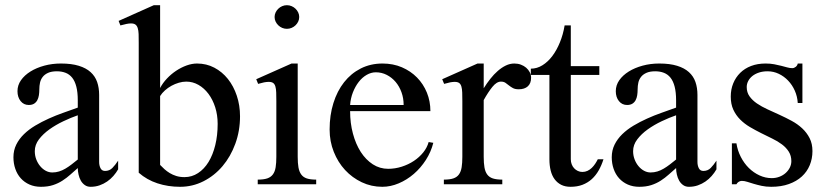

<svg xmlns="http://www.w3.org/2000/svg" viewBox="-20 -716 3211 746"><path d="M365.2 -86.9Q365.2 -72.8 370.6 -62.3Q376 -51.8 388.2 -51.8Q405.3 -51.8 416.7 -63.5Q428.2 -75.2 439 -91.8V-58.1Q431.2 -44.4 420.4 -32.2Q409.7 -20 396.2 -10.7Q382.8 -1.5 366.7 4.2Q350.6 9.8 332 9.8Q318.8 9.8 309.3 2.9Q299.8 -3.9 293.9 -14.4Q288.1 -24.9 285.2 -37.8Q282.2 -50.8 282.2 -63Q267.6 -50.3 253.4 -37.6Q239.3 -24.9 222.7 -14.2Q206.1 -3.4 185.8 3.2Q165.5 9.8 139.2 9.8Q114.3 9.8 94.5 1Q74.7 -7.8 60.8 -23.2Q46.9 -38.6 39.6 -59.6Q32.2 -80.6 32.2 -105Q32.2 -131.8 43.2 -154.1Q54.2 -176.3 73 -194.6Q91.8 -212.9 116.7 -227.8Q141.6 -242.7 169.2 -255.1Q196.8 -267.6 225.8 -277.8Q254.9 -288.1 282.2 -297.9V-326.2Q282.2 -357.4 276.6 -379.2Q271 -400.9 260.5 -414.1Q250 -427.2 234.9 -433.1Q219.7 -439 201.2 -439Q180.2 -439 166.7 -432.9Q153.3 -426.8 145.8 -417Q138.2 -407.2 135.5 -394.8Q132.8 -382.3 132.8 -369.1Q132.8 -356.9 131.1 -345.9Q129.4 -335 124.8 -326.4Q120.1 -317.9 112.1 -313Q104 -308.1 91.8 -308.1Q72.3 -308.1 60.1 -323.2Q47.9 -338.4 47.9 -361.8Q47.9 -384.8 61.5 -404.3Q75.2 -423.8 98.4 -438.2Q121.6 -452.6 152.1 -460.9Q182.6 -469.2 216.8 -469.2Q257.8 -469.2 286.1 -460.4Q314.5 -451.7 332 -435.8Q349.6 -419.9 357.4 -397.5Q365.2 -375 365.2 -347.2ZM282.2 -268.1Q255.4 -258.8 226.1 -244.9Q196.8 -231 172.1 -213.4Q147.5 -195.8 131.3 -174.6Q115.2 -153.3 115.2 -128.9Q115.2 -111.8 120.8 -96.9Q126.5 -82 136 -70.6Q145.5 -59.1 157.7 -52.5Q169.9 -45.9 183.1 -45.9Q196.8 -45.9 209.5 -49.8Q222.2 -53.7 234.1 -60.8Q246.1 -67.9 257.8 -76.9Q269.5 -85.9 282.2 -96.2Z M519 -549.8Q519 -569.3 518.6 -583.5Q518.1 -597.7 515.1 -606.9Q512.2 -616.2 506.1 -620.6Q500 -625 488.8 -625Q481.4 -625 471.4 -623Q461.4 -621.1 447.8 -617.2L440.9 -634.8L577.6 -695.8H602.1V-374Q612.3 -393.6 628.7 -410.9Q645 -428.2 664.6 -441.2Q684.1 -454.1 705.1 -461.7Q726.1 -469.2 745.6 -469.2Q782.2 -469.2 812.7 -453.1Q843.3 -437 865.5 -409.2Q887.7 -381.3 900.1 -344Q912.6 -306.6 912.6 -264.2Q912.6 -207.5 894.3 -157.5Q876 -107.4 844.5 -70.3Q813 -33.2 770.5 -11.7Q728 9.8 679.7 9.8Q632.8 9.8 591.8 -3.7Q550.8 -17.1 519 -44.9ZM602.1 -75.2Q609.9 -66.9 619.1 -58.6Q628.4 -50.3 639.6 -43.5Q650.9 -36.6 665 -32.2Q679.2 -27.8 696.8 -27.8Q725.6 -27.8 749.5 -43.5Q773.4 -59.1 790.3 -86.7Q807.1 -114.3 816.4 -152.1Q825.7 -189.9 825.7 -234.9Q825.7 -269 816.2 -299.1Q806.6 -329.1 790 -351.3Q773.4 -373.5 751.2 -386.2Q729 -398.9 703.6 -398.9Q689.5 -398.9 674.6 -394.5Q659.7 -390.1 646 -382.6Q632.3 -375 620.8 -364.7Q609.4 -354.5 602.1 -342.8Z M1094.7 -695.8Q1104.5 -695.8 1113 -692.1Q1121.6 -688.5 1128.2 -682.1Q1134.8 -675.8 1138.7 -667.5Q1142.6 -659.2 1142.6 -649.9Q1142.6 -640.6 1138.7 -632.3Q1134.8 -624 1128.2 -617.7Q1121.6 -611.3 1113 -607.7Q1104.5 -604 1094.7 -604Q1085 -604 1076.4 -607.7Q1067.9 -611.3 1061.3 -617.7Q1054.7 -624 1050.8 -632.3Q1046.9 -640.6 1046.9 -649.9Q1046.9 -659.2 1050.8 -667.5Q1054.7 -675.8 1061.3 -682.1Q1067.9 -688.5 1076.4 -692.1Q1085 -695.8 1094.7 -695.8ZM1053.7 -323.2Q1053.7 -342.8 1053.2 -356.7Q1052.7 -370.6 1050 -379.9Q1047.4 -389.2 1041.3 -393.6Q1035.2 -397.9 1023.9 -397.9Q1016.1 -397.9 1006.1 -396Q996.1 -394 982.9 -390.1L975.6 -408.2L1112.8 -469.2H1136.7V-106.9Q1136.7 -82.5 1139.6 -65.7Q1142.6 -48.8 1150.4 -38.1Q1158.2 -27.3 1172.1 -22.7Q1186 -18.1 1208.5 -18.1V0H981.4V-18.1Q1004.4 -18.1 1018.6 -22.9Q1032.7 -27.8 1040.5 -38.6Q1048.3 -49.3 1051 -66.2Q1053.7 -83 1053.7 -106.9Z M1465.3 9.8Q1422.9 9.8 1385.7 -7.8Q1348.6 -25.4 1320.8 -55.4Q1293 -85.4 1276.9 -126Q1260.7 -166.5 1260.7 -212.9Q1260.7 -268.6 1275.4 -315.4Q1290 -362.3 1316.9 -396.5Q1343.8 -430.7 1381.8 -450Q1419.9 -469.2 1466.3 -469.2Q1507.3 -469.2 1541.5 -454.6Q1575.7 -439.9 1600.3 -414.8Q1625 -389.6 1638.7 -356Q1652.3 -322.3 1652.3 -284.2H1340.3Q1340.3 -237.8 1351.3 -196.8Q1362.3 -155.8 1381.8 -125.5Q1401.4 -95.2 1428.5 -77.6Q1455.6 -60.1 1488.3 -60.1Q1515.1 -60.1 1541 -68.4Q1566.9 -76.7 1588.1 -90.8Q1609.4 -105 1624.5 -123.8Q1639.6 -142.6 1645.5 -164.1L1663.6 -161.1Q1654.8 -126 1634.8 -94.7Q1614.7 -63.5 1587.9 -40.3Q1561 -17.1 1529.3 -3.7Q1497.6 9.8 1465.3 9.8ZM1548.3 -308.1Q1548.3 -334.5 1540 -357.4Q1531.7 -380.4 1517.1 -397.7Q1502.4 -415 1482.7 -425Q1462.9 -435.1 1440.4 -435.1Q1421.9 -435.1 1404.5 -425Q1387.2 -415 1373.8 -397.7Q1360.4 -380.4 1351.3 -357.4Q1342.3 -334.5 1340.3 -308.1Z M1776.4 -323.2Q1776.4 -342.8 1775.9 -356.7Q1775.4 -370.6 1772.7 -379.9Q1770 -389.2 1763.9 -393.6Q1757.8 -397.9 1746.6 -397.9Q1738.8 -397.9 1729 -396Q1719.2 -394 1705.6 -390.1L1698.2 -408.2L1835.4 -469.2H1859.4V-373Q1871.6 -392.6 1885.3 -409.9Q1898.9 -427.2 1914.1 -440.4Q1929.2 -453.6 1945.3 -461.4Q1961.4 -469.2 1978.5 -469.2Q1992.2 -469.2 2003.9 -464.8Q2015.6 -460.4 2024.4 -452.9Q2033.2 -445.3 2038.3 -435.3Q2043.5 -425.3 2043.5 -414.1Q2043.5 -392.1 2030.8 -380.6Q2018.1 -369.1 1995.6 -369.1Q1981.4 -369.1 1972.9 -373.8Q1964.4 -378.4 1957.5 -384Q1950.7 -389.6 1943.8 -394.3Q1937 -398.9 1926.3 -398.9Q1909.7 -398.9 1893.1 -378.4Q1876.5 -357.9 1859.4 -327.1V-106.9Q1859.4 -82.5 1862.3 -65.7Q1865.2 -48.8 1873 -38.1Q1880.9 -27.3 1895 -22.7Q1909.2 -18.1 1931.6 -18.1V0H1704.6V-18.1Q1727.5 -18.1 1741.7 -22.9Q1755.9 -27.8 1763.4 -38.6Q1771 -49.3 1773.7 -66.2Q1776.4 -83 1776.4 -106.9Z M2042.5 -424.8V-449.2Q2066.4 -449.2 2087.6 -462.4Q2108.9 -475.6 2126 -498.3Q2143.1 -521 2155.5 -551.5Q2168 -582 2173.8 -617.2H2197.8V-459H2308.6V-424.8H2197.8V-97.2Q2197.8 -86.9 2201.2 -77.9Q2204.6 -68.8 2210.7 -62.3Q2216.8 -55.7 2225.1 -51.8Q2233.4 -47.9 2242.7 -47.9Q2253.4 -47.9 2262.7 -52.2Q2272 -56.6 2279.3 -63.7Q2286.6 -70.8 2292.5 -79.6Q2298.3 -88.4 2302.7 -97.2H2324.7Q2317.4 -73.7 2306.2 -54Q2294.9 -34.2 2279.3 -20Q2263.7 -5.9 2243.2 2Q2222.7 9.8 2196.8 9.8Q2175.8 9.8 2160.4 2Q2145 -5.9 2134.8 -19.8Q2124.5 -33.7 2119.6 -53.5Q2114.7 -73.2 2114.7 -97.2V-424.8Z M2689.9 -86.9Q2689.9 -72.8 2695.3 -62.3Q2700.7 -51.8 2712.9 -51.8Q2730 -51.8 2741.5 -63.5Q2752.9 -75.2 2763.7 -91.8V-58.1Q2755.9 -44.4 2745.1 -32.2Q2734.4 -20 2720.9 -10.7Q2707.5 -1.5 2691.4 4.2Q2675.3 9.8 2656.7 9.8Q2643.6 9.8 2634 2.9Q2624.5 -3.9 2618.7 -14.4Q2612.8 -24.9 2609.9 -37.8Q2606.9 -50.8 2606.9 -63Q2592.3 -50.3 2578.1 -37.6Q2564 -24.9 2547.4 -14.2Q2530.8 -3.4 2510.5 3.2Q2490.2 9.8 2463.9 9.8Q2439 9.8 2419.2 1Q2399.4 -7.8 2385.5 -23.2Q2371.6 -38.6 2364.3 -59.6Q2356.9 -80.6 2356.9 -105Q2356.9 -131.8 2367.9 -154.1Q2378.9 -176.3 2397.7 -194.6Q2416.5 -212.9 2441.4 -227.8Q2466.3 -242.7 2493.9 -255.1Q2521.5 -267.6 2550.5 -277.8Q2579.6 -288.1 2606.9 -297.9V-326.2Q2606.9 -357.4 2601.3 -379.2Q2595.7 -400.9 2585.2 -414.1Q2574.7 -427.2 2559.6 -433.1Q2544.4 -439 2525.9 -439Q2504.9 -439 2491.5 -432.9Q2478 -426.8 2470.5 -417Q2462.9 -407.2 2460.2 -394.8Q2457.5 -382.3 2457.5 -369.1Q2457.5 -356.9 2455.8 -345.9Q2454.1 -335 2449.5 -326.4Q2444.8 -317.9 2436.8 -313Q2428.7 -308.1 2416.5 -308.1Q2397 -308.1 2384.8 -323.2Q2372.6 -338.4 2372.6 -361.8Q2372.6 -384.8 2386.2 -404.3Q2399.9 -423.8 2423.1 -438.2Q2446.3 -452.6 2476.8 -460.9Q2507.3 -469.2 2541.5 -469.2Q2582.5 -469.2 2610.8 -460.4Q2639.2 -451.7 2656.7 -435.8Q2674.3 -419.9 2682.1 -397.5Q2689.9 -375 2689.9 -347.2ZM2606.9 -268.1Q2580.1 -258.8 2550.8 -244.9Q2521.5 -231 2496.8 -213.4Q2472.2 -195.8 2456.1 -174.6Q2439.9 -153.3 2439.9 -128.9Q2439.9 -111.8 2445.6 -96.9Q2451.2 -82 2460.7 -70.6Q2470.2 -59.1 2482.4 -52.5Q2494.6 -45.9 2507.8 -45.9Q2521.5 -45.9 2534.2 -49.8Q2546.9 -53.7 2558.8 -60.8Q2570.8 -67.9 2582.5 -76.9Q2594.2 -85.9 2606.9 -96.2Z M2823.7 -159.2H2841.3Q2845.7 -130.9 2858.4 -106.2Q2871.1 -81.5 2889.6 -63.2Q2908.2 -44.9 2931.2 -34.4Q2954.1 -23.9 2978.5 -23.9Q2994.6 -23.9 3008.5 -29.3Q3022.5 -34.7 3032.7 -43.9Q3043 -53.2 3048.8 -64.9Q3054.7 -76.7 3054.7 -89.8Q3054.7 -110.8 3044.7 -126.7Q3034.7 -142.6 3018.1 -155Q3001.5 -167.5 2980.2 -177.7Q2959 -188 2937 -199Q2915 -210 2893.8 -222.4Q2872.6 -234.9 2856 -251.5Q2839.4 -268.1 2829.3 -289.8Q2819.3 -311.5 2819.3 -340.8Q2819.3 -368.7 2828.9 -392.1Q2838.4 -415.5 2856 -432.9Q2873.5 -450.2 2898.4 -459.7Q2923.3 -469.2 2954.6 -469.2Q2973.1 -469.2 2988.3 -466.3Q3003.4 -463.4 3015.9 -460.2Q3028.3 -457 3038.8 -454.1Q3049.3 -451.2 3058.6 -451.2Q3065.4 -451.2 3071.8 -456.3Q3078.1 -461.4 3079.6 -469.2H3097.7V-315.9H3079.6Q3078.1 -341.3 3068.1 -363.8Q3058.1 -386.2 3042.2 -402.8Q3026.4 -419.4 3005.9 -429.2Q2985.4 -439 2962.4 -439Q2943.8 -439 2929 -434.1Q2914.1 -429.2 2903.6 -420.9Q2893.1 -412.6 2887.2 -401.4Q2881.3 -390.1 2881.3 -377.9Q2881.3 -356.9 2892.3 -341.6Q2903.3 -326.2 2921.1 -314Q2939 -301.8 2961.9 -291.3Q2984.9 -280.8 3009 -269.8Q3033.2 -258.8 3056.2 -246.3Q3079.1 -233.9 3096.9 -217.3Q3114.7 -200.7 3125.7 -179.2Q3136.7 -157.7 3136.7 -128.9Q3136.7 -99.6 3126.2 -74.2Q3115.7 -48.8 3095.5 -30.3Q3075.2 -11.7 3045.4 -1Q3015.6 9.8 2976.6 9.8Q2956.1 9.8 2939.2 6.1Q2922.4 2.4 2908.7 -1.7Q2895 -5.9 2883.5 -9.5Q2872.1 -13.2 2862.3 -13.2Q2855.5 -13.2 2849.6 -9.3Q2843.8 -5.4 2841.3 0H2823.7Z"/></svg>

Font: Tuladha Jejeg
Style: Regular
Weight: 400
Designer: R.S. Wihananto
Foundry: R.S. Wihananto
Version: Version 1.92